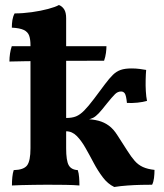

<svg xmlns="http://www.w3.org/2000/svg" viewBox="-20 -737 654 766"><path d="M27.6 3Q27.6 -14.8 29.2 -30.5Q30.7 -46.2 34.7 -58.3Q74.7 -59.3 88.2 -77.3Q101.6 -95.3 101.6 -145.3V-556.2Q101.6 -579.7 96.4 -594.7Q91.1 -609.6 75.1 -617.4Q59.1 -625.1 27.2 -626.7Q27.2 -641.9 29.4 -656.6Q31.7 -671.3 38.3 -683.5Q71.5 -683.5 107.1 -688.5Q142.7 -693.5 171.9 -701.3Q201 -709 215.1 -717Q228.3 -711.9 236.1 -699.5Q243.9 -687.1 243.9 -664.5V-145.3Q243.9 -96.3 254 -78.1Q264.1 -59.8 290.3 -58.3Q294.4 -46.2 295.6 -29.8Q296.9 -13.4 296.9 3Q275.6 1 240.1 0.5Q204.5 0 167.7 0Q142.4 0 115.2 0.5Q87.9 1 64.9 1.5Q42 2 27.6 3ZM435.8 9Q409.7 -3.5 390 -29.8Q370.2 -56 353.7 -87.2Q337.3 -118.4 320.9 -147.1Q304.6 -175.8 286.2 -194.5Q267.8 -213.2 243.9 -213.2V-266.3Q267.3 -266.3 283.3 -272.7Q299.3 -279.2 315.8 -295.9Q332.3 -312.5 355.3 -343Q381.3 -377.5 398.5 -400.8Q415.8 -424 430 -438Q444.3 -452 461.3 -458Q478.4 -464 504.6 -464Q521.8 -464 536.9 -462Q552 -460 563.1 -458Q561.6 -441 561.1 -418.3Q560.5 -395.6 561.8 -373.5Q563 -351.3 566.5 -334.4Q550.3 -329.8 528.8 -327.5Q507.3 -325.3 486.4 -326.3Q483.4 -356.2 478 -364.1Q472.5 -372 463.1 -372Q449.7 -372 438.9 -361.4Q428 -350.8 405.4 -322.8Q386.2 -298.1 374.1 -285.2Q361.9 -272.4 351.7 -267.1Q341.5 -261.8 326.5 -259.3L318.4 -262.3Q349.6 -261.3 372.6 -255.4Q395.7 -249.4 414.2 -235.8Q432.8 -222.2 448.1 -197.8Q471.8 -161.5 487.9 -135.9Q503.9 -110.4 517.9 -94.7Q531.9 -79 550.4 -70.6Q568.9 -62.2 596.4 -59.2Q596.4 -42.6 594.4 -26.6Q592.4 -10.6 586.8 0Q569.8 0 543.9 0.5Q517.9 1 489.7 3Q461.4 5 435.8 9ZM17.6 -491.5Q17.6 -507.6 20 -523.6Q22.5 -539.6 27 -552.8H404.7Q404.7 -541.3 402.7 -525.8Q400.7 -510.3 395.2 -494.6Q377.4 -494.6 341.1 -494.6Q304.8 -494.6 259.3 -494.4Q213.8 -494.1 167.4 -493.8Q121 -493.6 81.1 -492.8Q41.2 -492.1 17.6 -491.5Z"/></svg>

Font: Vollkorn
Style: Regular
Weight: 400
Designer: Friedrich Althausen
Foundry: Friedrich Althausen
Version: Version 5.001